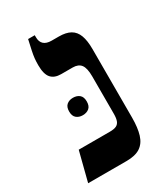

<svg xmlns="http://www.w3.org/2000/svg" viewBox="-164 -725 703 802"><g transform="rotate(-30 187.5 -323.5)"><path d="M20 0 56 -141H206Q227 -141 238 -146.5Q249 -152 253.5 -164.5Q258 -177 258 -198V-378Q258 -418 245.5 -434.5Q233 -451 206 -451H150Q118 -451 102 -469.5Q86 -488 86 -531Q86 -549 87.5 -563.5Q89 -578 93 -597Q97 -616 104 -647H136V-637Q136 -615 148.5 -603.5Q161 -592 186 -592H220Q255 -592 276 -580Q297 -568 306.5 -542.5Q316 -517 316 -477V-146Q316 -97 306 -64.5Q296 -32 272 -16Q248 0 205 0ZM101 -299Q101 -321 113 -331Q125 -341 143 -341Q162 -341 174 -331Q186 -321 186 -299Q186 -277 174 -267Q162 -257 143 -257Q125 -257 113 -267Q101 -277 101 -299Z"/></g></svg>

Font: Noto Serif Hebrew SemiBold
Style: Regular
Weight: 600
Version: Version 2.003